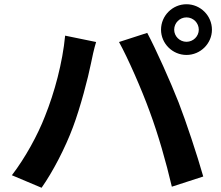

<svg xmlns="http://www.w3.org/2000/svg" viewBox="-20 -859 1040 905"><path d="M801 -719C801 -751 827 -777 859 -777C891 -777 917 -751 917 -719C917 -688 891 -662 859 -662C827 -662 801 -688 801 -719ZM739 -719C739 -654 793 -600 859 -600C925 -600 979 -654 979 -719C979 -785 925 -839 859 -839C793 -839 739 -785 739 -719ZM192 -311C158 -223 99 -115 36 -33L176 26C229 -49 288 -163 324 -260C359 -353 395 -491 409 -561C413 -583 424 -632 433 -661L287 -691C275 -564 237 -423 192 -311ZM686 -332C726 -224 762 -98 790 21L938 -27C910 -126 857 -286 822 -376C784 -473 715 -627 674 -704L541 -661C583 -585 648 -437 686 -332Z"/></svg>

Font: Noto Sans CJK SC
Style: Bold
Weight: 700
Designer: Ryoko NISHIZUKA 西塚涼子 (kana, bopomofo & ideographs); Paul D. Hunt (Latin, Greek & Cyrillic); Sandoll Communications 산돌커뮤니
Foundry: Adobe
Version: Version 2.004;hotconv 1.0.118;makeotfexe 2.5.65603